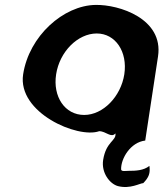

<svg xmlns="http://www.w3.org/2000/svg" viewBox="-20 -576 683 780"><path d="M74 -274C50 -118 296 -12 383 -43C411 -43 431 -14 449 -34C453 -3 411 -2 399 74C391 126 426 171 459 180C509 193 549 168 562 168C585 144 591 128 587 98C563 117 531 118 503 118C490 118 473 122 472 112C471 68 510 2 570 -5L622 -347C645 -500 464 -558 368 -556C238 -554 98 -430 74 -274ZM208 -274C222 -366 296 -440 373 -440C449 -440 499 -366 485 -274C471 -184 399 -109 322 -109C243 -109 194 -184 208 -274Z"/></svg>

Font: Ampere
Style: CndIta
Weight: 400
Version: Version 1